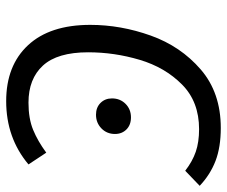

<svg xmlns="http://www.w3.org/2000/svg" viewBox="-78 -662 752 637"><g transform="rotate(90 298.5 -344.0)"><path d="M597 -630 547 -582Q516 -606 484 -617Q452 -628 409 -628Q318 -628 261 -571.5Q204 -515 179 -431Q154 -347 154 -260Q154 -158 198 -110Q242 -62 321 -62Q374 -62 411.5 -77.5Q449 -93 487 -121L526 -62Q438 12 316 12Q198 12 130.5 -60.5Q63 -133 63 -267Q63 -368 98.5 -467.5Q134 -567 211 -633.5Q288 -700 405 -700Q469 -700 514.5 -682.5Q560 -665 597 -630ZM307 -339Q307 -366 325 -384Q343 -402 370 -402Q395 -402 410 -387Q425 -372 425 -349Q425 -322 406.5 -304Q388 -286 361 -286Q337 -286 322 -301Q307 -316 307 -339Z"/></g></svg>

Font: Fira Sans Book
Style: Italic
Weight: 350
Italic angle: -8°
Designer: bBox Type GmbH & Carrois Corporate GbR & Edenspiekermann AG
Foundry: bBox Type GmbH & Carrois Corporate GbR & Edenspiekermann AG
Version: Version 4.301